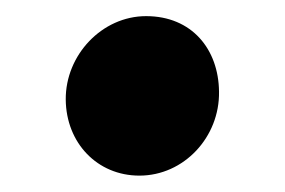

<svg xmlns="http://www.w3.org/2000/svg" viewBox="-20 -207 353 238"><path d="M61.5 -83.5C62 -29.8 100.6 10.7 152.8 10.7C208 10.7 252.4 -37.1 251.5 -93.3C251 -146 217.8 -187 161.1 -187C106.4 -187 61 -138.7 61.5 -83.5Z"/></svg>

Font: Merriweather Sans
Style: Bold
Weight: 700
Designer: Eben Sorkin ( eben@eyebytes.com )
Foundry: Eben Sorkin
Version: Version 1.003